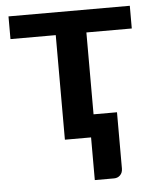

<svg xmlns="http://www.w3.org/2000/svg" viewBox="-51 -556 619 771"><g transform="rotate(-5 259.0 -170.5)"><path d="M318 -421.5V-91.5H412.5V135Q412.5 152 402.5 162Q392.5 172 377.5 172H300V0H194.5V-421.5H12V-513H501V-421.5Z"/></g></svg>

Font: Lato
Style: Bold
Weight: 700
Designer: Lukasz Dziedzic with Adam Twardoch and Botio Nikoltchev
Foundry: tyPoland Lukasz Dziedzic
Version: Version 2.010; 2014-09-01; http://www.latofonts.com/; ttfaut